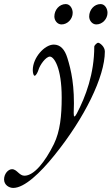

<svg xmlns="http://www.w3.org/2000/svg" viewBox="-119 -633 548 943"><path d="M183 -513C213 -513 238 -540 238 -570C238 -591 225 -613 204 -613C172 -613 148 -584 148 -552C148 -532 163 -513 183 -513ZM354 -513C384 -513 409 -540 409 -570C409 -591 396 -613 375 -613C343 -613 319 -584 319 -552C319 -532 334 -513 354 -513ZM-54 290C1 290 78 217 148 130C296 -53 396 -256 396 -380C396 -404 371 -423 363 -423C357 -423 344 -410 344 -404C344 -271 302 -159 258 -75C253 -66 249 -61 247 -61C244 -61 243 -66 243 -78C249 -211 230 -290 212 -348C199 -391 177 -414 145 -414C100 -414 42 -350 42 -289C42 -274 46 -261 51 -261C59 -261 68 -283 70 -290C77 -314 106 -355 126 -355C146 -355 184 -301 184 -154C184 -63 176 12 146 74C102 163 48 230 1 230C-11 230 -20 223 -29 215C-38 207 -47 198 -60 198C-79 198 -99 221 -99 248C-99 276 -74 290 -54 290Z"/></svg>

Font: EB Garamond
Style: Italic
Weight: 400
Italic angle: -17.2°
Designer: Georg Duffner and Octavio Pardo
Foundry: Georg Duffner
Version: Version 1.000;PS 001.000;hotconv 1.0.88;makeotf.lib2.5.64775